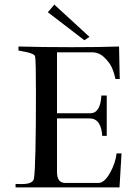

<svg xmlns="http://www.w3.org/2000/svg" viewBox="-20 -817 609 837"><path d="M188.5 -763.7 216.8 -796.9 370.1 -656.2 347.7 -641.6ZM501 0H47.9V-15.6Q47.9 -14.6 75.2 -14.6Q123 -14.6 127.9 -38.1Q136.7 -90.8 136.7 -415Q136.7 -557.6 132.8 -571.3Q130.9 -582 95.7 -589.8L60.5 -596.7V-614.3Q164.1 -611.3 291.5 -611.3Q418.9 -611.3 499 -614.3L502 -472.7H483.4Q478.5 -497.1 468.8 -520Q459 -543 435.5 -565.9Q412.1 -588.9 381.8 -588.9H228.5V-323.2H373Q418 -323.2 421.9 -400.4H445.3V-224.6H425.8Q420.9 -300.8 370.1 -300.8H228.5V-67.4Q228.5 -20.5 262.7 -19.5H410.2Q435.5 -20.5 459.5 -63Q483.4 -105.5 488.3 -148.4H509.8Z"/></svg>

Font: Bentham
Style: Regular
Weight: 400
Version: Version 002.002